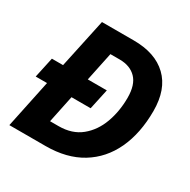

<svg xmlns="http://www.w3.org/2000/svg" viewBox="-160 -863 998 1011"><g transform="rotate(30 338.5 -357.0)"><path d="M25.9 0 86.9 -291H18.1L44.9 -415H112.8L176.8 -713.9H370.1Q501.5 -713.9 573.7 -644.5Q646 -575.2 646 -443.8Q646 -308.6 599.4 -208.7Q552.7 -108.9 463.4 -54.4Q374 0 246.1 0ZM201.2 -125H252.9Q335 -125 388.2 -168.5Q441.4 -211.9 467.3 -282.7Q493.2 -353.5 493.2 -436Q493.2 -514.6 456.5 -552.2Q419.9 -589.8 356 -589.8H299.8L263.2 -415H378.9L352.1 -291H235.8Z"/></g></svg>

Font: Open Sans
Style: Bold Italic
Weight: 700
Italic angle: -12°
Designer: Monotype Design Team
Foundry: Monotype Imaging Inc.
Version: Version 3.003; ttfautohint (v1.8.4)